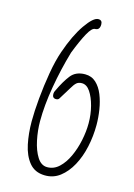

<svg xmlns="http://www.w3.org/2000/svg" viewBox="-111 -739 581 833"><g transform="rotate(15 179.5 -322.5)"><path d="M174 35Q130 34 105 3.5Q80 -27 70 -75Q60 -123 60 -177Q60 -222 65.5 -281Q71 -340 81 -398.5Q91 -457 106 -500Q134 -581 168.5 -630.5Q203 -680 225 -680Q243 -680 243 -661Q243 -635 222 -635Q208 -635 189.5 -601.5Q171 -568 148 -509Q124 -427 109.5 -342.5Q95 -258 95 -187Q95 -145 104 -102Q113 -59 131 -30.5Q149 -2 176 -2Q206 -2 229 -23.5Q252 -45 268 -79.5Q284 -114 292.5 -154.5Q301 -195 301 -232Q301 -272 291.5 -308.5Q282 -345 266 -369Q250 -393 228 -393Q213 -393 204 -385Q195 -377 184 -358Q173 -339 152 -306Q148 -297 137 -297Q120 -297 120 -316Q120 -325 125 -333Q146 -378 168 -406Q190 -434 232 -434Q261 -434 281 -415.5Q301 -397 313 -367Q325 -337 330.5 -302Q336 -267 336 -234Q336 -184 325.5 -135.5Q315 -87 294 -48.5Q273 -10 243 13Q213 36 174 35Z"/></g></svg>

Font: Square Peg
Style: Regular
Weight: 400
Designer: Robert E. Leuschke
Foundry: Robert E. Leuschke
Version: Version 1.010; ttfautohint (v1.8.4.7-5d5b)